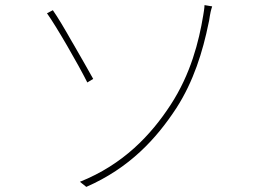

<svg xmlns="http://www.w3.org/2000/svg" viewBox="-20 -725 1040 752"><path d="M671 -302C738 -406 774 -522 797 -635L799 -644C800 -650 801 -657 802 -663C803 -670 806 -685 811 -700L781 -705C781 -693 777 -672 776 -665C759 -562 727 -435 648 -314C571 -196 463 -81 293 -13L318 7C487 -67 592 -181 671 -302ZM345 -416C328 -446 298 -500 267 -553L261 -563C234 -611 206 -658 187 -685L164 -673C200 -623 286 -474 322 -402L345 -416Z"/></svg>

Font: Glow Sans SC Normal Thin
Style: Regular
Weight: 100
Designer: Ryoko NISHIZUKA (kana, bopomofo & ideographs); Paul D. Hunt (Latin, Greek & Cyrillic); Sandoll Communications, Soo-young
Version: Version 0.93